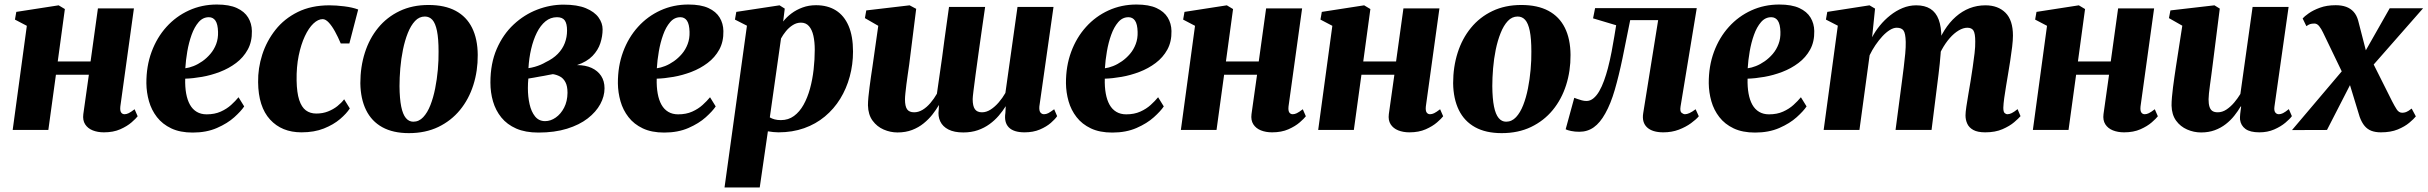

<svg xmlns="http://www.w3.org/2000/svg" viewBox="-20 -574 10722 848"><path d="M511.5 -104Q509.5 -85 515 -77.2Q520.5 -69.5 530 -69.5Q538.5 -69.5 548 -74Q557.5 -78.5 574.5 -91.5L588 -60.5Q580.5 -50.5 561 -33.5Q541.5 -16.5 511 -3Q480.5 10.5 439 10.5Q411.5 10.5 389.5 1.8Q367.5 -7 356 -25Q344.5 -43 348 -70L372.5 -244H227L193.5 0H36L98.5 -460L46 -487.5L52 -521.5L239 -550.5L266.5 -534L235 -302.5H380L412.5 -537H571.5Z M1058.5 -104Q1045 -83.5 1014.8 -56.2Q984.5 -29 938.2 -8.8Q892 11.5 831 11.5Q775.5 11.5 736.5 -7Q697.5 -25.5 673.2 -56.8Q649 -88 638 -126.8Q627 -165.5 626.5 -206Q626 -281.5 649.5 -345Q673 -408.5 715.2 -455.2Q757.5 -502 814.5 -528Q871.5 -554 938 -554Q992.5 -554 1026.2 -538.5Q1060 -523 1076 -496.5Q1092 -470 1092.5 -437Q1093.5 -390 1074.2 -355Q1055 -320 1022.8 -295.8Q990.5 -271.5 951.2 -256.5Q912 -241.5 872 -234.5Q832 -227.5 798 -226.5Q797 -190 802.2 -161Q807.5 -132 819 -111.5Q830.5 -91 849 -80Q867.5 -69 892.5 -69Q928 -69 954.8 -81Q981.5 -93 1000.8 -110.5Q1020 -128 1033.5 -144.5ZM902.5 -498Q876 -498 857.2 -476.2Q838.5 -454.5 826.2 -420.2Q814 -386 807.2 -346.8Q800.5 -307.5 798.5 -272.5Q815 -274.5 834.8 -282.2Q854.5 -290 873.8 -303.5Q893 -317 909.2 -336Q925.5 -355 934.8 -379.5Q944 -404 943 -433.5Q942 -467.5 931.5 -482.8Q921 -498 902.5 -498Z M1311.5 10.5Q1224.5 10.5 1172.8 -46Q1121 -102.5 1120 -211Q1119 -272.5 1138.2 -332.5Q1157.5 -392.5 1196.5 -442Q1235.5 -491.5 1295.2 -521Q1355 -550.5 1435 -550.5Q1464.5 -550.5 1500.8 -546Q1537 -541.5 1562 -532L1523 -382H1485Q1473 -410.5 1459.5 -435Q1446 -459.5 1432 -474.5Q1418 -489.5 1405 -489.5Q1385 -489.5 1364.2 -470Q1343.5 -450.5 1326.5 -414.2Q1309.5 -378 1299.2 -328.2Q1289 -278.5 1290 -218Q1291 -164.5 1301.5 -132.5Q1312 -100.5 1331 -86.5Q1350 -72.5 1377 -72.5Q1405.5 -72.5 1428.8 -81.8Q1452 -91 1470 -105.2Q1488 -119.5 1500 -135.5L1525 -95Q1510.5 -72.5 1481.8 -48Q1453 -23.5 1410.5 -6.5Q1368 10.5 1311.5 10.5Z M1872.5 -552Q1944.5 -552 1992.5 -526.2Q2040.5 -500.5 2065 -451.2Q2089.5 -402 2090 -331.5Q2090.5 -261 2070.5 -198.2Q2050.5 -135.5 2011.5 -88Q1972.5 -40.5 1915.8 -13.2Q1859 14 1786 14Q1716 14 1668.5 -12.2Q1621 -38.5 1596.8 -88Q1572.5 -137.5 1571.5 -206.5Q1571.5 -278.5 1591.5 -341.2Q1611.5 -404 1650.2 -451.2Q1689 -498.5 1745 -525.2Q1801 -552 1872.5 -552ZM1856.5 -501Q1831.5 -501 1813 -481.2Q1794.5 -461.5 1781.2 -428.2Q1768 -395 1759.8 -354.8Q1751.5 -314.5 1748 -272.5Q1744.5 -230.5 1744.5 -193.5Q1745 -138 1752 -103.5Q1759 -69 1772.5 -52.8Q1786 -36.5 1805.5 -36.5Q1830.5 -36.5 1849.2 -56.5Q1868 -76.5 1881 -109.8Q1894 -143 1902 -183.5Q1910 -224 1913.8 -266.2Q1917.5 -308.5 1917 -346Q1917 -403.5 1910 -437.5Q1903 -471.5 1889.8 -486.2Q1876.5 -501 1856.5 -501Z M2358 11.5Q2300.5 11.5 2260 -6.2Q2219.5 -24 2194.2 -55.2Q2169 -86.5 2157.5 -126Q2146 -165.5 2146 -209.5Q2146 -294 2174 -358.2Q2202 -422.5 2248.8 -466Q2295.5 -509.5 2352.8 -531.5Q2410 -553.5 2469 -553.5Q2529.5 -553.5 2567.5 -537.8Q2605.5 -522 2623.5 -497Q2641.5 -472 2641.5 -444.5Q2641.5 -414 2631.5 -383.2Q2621.5 -352.5 2597 -327Q2572.5 -301.5 2528.5 -286.5Q2566 -286.5 2593 -274Q2620 -261.5 2635 -238.8Q2650 -216 2650 -184Q2650 -148.5 2631.2 -114Q2612.5 -79.5 2575.8 -51Q2539 -22.5 2484.2 -5.5Q2429.5 11.5 2358 11.5ZM2387.5 -39Q2412 -39 2434.5 -54.8Q2457 -70.5 2471.5 -98.5Q2486 -126.5 2486.5 -164Q2486.5 -194 2477.2 -211.2Q2468 -228.5 2453.2 -236.2Q2438.5 -244 2422 -246.5Q2413 -245 2402.8 -243Q2392.5 -241 2382.5 -239Q2372.5 -237 2362 -235.5Q2349.5 -233 2337.5 -231Q2325.5 -229 2313.5 -227Q2312.5 -217.5 2312 -206.2Q2311.5 -195 2311.5 -185Q2311.5 -147 2319 -113.8Q2326.5 -80.5 2343.2 -59.8Q2360 -39 2387.5 -39ZM2314 -273Q2328.5 -275 2342.2 -279Q2356 -283 2368.2 -288.2Q2380.5 -293.5 2389.5 -299Q2422.5 -314.5 2443.5 -336Q2464.5 -357.5 2474.5 -383.8Q2484.5 -410 2484.5 -439Q2484.5 -470 2474.2 -484Q2464 -498 2440 -498Q2411.5 -498 2389.2 -479.8Q2367 -461.5 2351.2 -430Q2335.5 -398.5 2326 -358Q2316.5 -317.5 2314 -273Z M3141 -104Q3127.5 -83.5 3097.2 -56.2Q3067 -29 3020.8 -8.8Q2974.5 11.5 2913.5 11.5Q2858 11.5 2819 -7Q2780 -25.5 2755.8 -56.8Q2731.5 -88 2720.5 -126.8Q2709.5 -165.5 2709 -206Q2708.5 -281.5 2732 -345Q2755.5 -408.5 2797.8 -455.2Q2840 -502 2897 -528Q2954 -554 3020.5 -554Q3075 -554 3108.8 -538.5Q3142.5 -523 3158.5 -496.5Q3174.5 -470 3175 -437Q3176 -390 3156.8 -355Q3137.5 -320 3105.2 -295.8Q3073 -271.5 3033.8 -256.5Q2994.5 -241.5 2954.5 -234.5Q2914.5 -227.5 2880.5 -226.5Q2879.5 -190 2884.8 -161Q2890 -132 2901.5 -111.5Q2913 -91 2931.5 -80Q2950 -69 2975 -69Q3010.5 -69 3037.2 -81Q3064 -93 3083.2 -110.5Q3102.5 -128 3116 -144.5ZM2985 -498Q2958.5 -498 2939.8 -476.2Q2921 -454.5 2908.8 -420.2Q2896.5 -386 2889.8 -346.8Q2883 -307.5 2881 -272.5Q2897.5 -274.5 2917.2 -282.2Q2937 -290 2956.2 -303.5Q2975.5 -317 2991.8 -336Q3008 -355 3017.2 -379.5Q3026.5 -404 3025.5 -433.5Q3024.5 -467.5 3014 -482.8Q3003.5 -498 2985 -498Z M3180 254 3279 -460.5 3226 -487.5 3232 -521.5 3423 -550.5 3446 -536 3439 -479Q3454 -498.5 3475.8 -514.8Q3497.5 -531 3524.8 -541Q3552 -551 3584 -551Q3635.5 -551 3672 -528Q3708.5 -505 3728 -459.5Q3747.5 -414 3747.5 -346.5Q3747.5 -289 3733 -235.8Q3718.5 -182.5 3691 -137.8Q3663.5 -93 3623.2 -59.5Q3583 -26 3531.5 -7.8Q3480 10.5 3418 10.5Q3407 10.5 3395 9.2Q3383 8 3371.5 6L3335.5 254ZM3380 -55.5Q3389 -50 3401 -46.8Q3413 -43.5 3429 -43.5Q3462 -43.5 3486.8 -61.8Q3511.5 -80 3529 -111.2Q3546.5 -142.5 3557.5 -182.5Q3568.5 -222.5 3573.5 -267Q3578.5 -311.5 3578.5 -354.5Q3578.5 -389 3572.5 -416Q3566.5 -443 3553 -458.5Q3539.5 -474 3517.5 -474Q3498.5 -474 3481.5 -463.2Q3464.5 -452.5 3451.2 -436.2Q3438 -420 3429.5 -404Z M3995.5 -288Q3992.5 -267 3989.2 -244.5Q3986 -222 3983.2 -200.8Q3980.5 -179.5 3978.8 -162.2Q3977 -145 3977 -135Q3977 -105 3986.2 -91.5Q3995.5 -78 4017.5 -78Q4036.5 -78 4054.8 -89Q4073 -100 4089.2 -119Q4105.5 -138 4118 -160Q4123.5 -198.5 4129.5 -240.2Q4135.5 -282 4141 -320.5Q4145.5 -356 4150.8 -394.8Q4156 -433.5 4161.5 -471.8Q4167 -510 4171.5 -543.5H4331Q4324 -496 4316.5 -443Q4309 -390 4301.8 -338.8Q4294.5 -287.5 4288.8 -244.2Q4283 -201 4279.5 -172.5Q4276 -144 4276 -136.5Q4276 -105.5 4285.8 -91.8Q4295.5 -78 4317 -78Q4336.5 -78 4355.5 -90.2Q4374.5 -102.5 4391.2 -122Q4408 -141.5 4420.5 -163.5L4474 -543.5H4633L4570.5 -104Q4569 -85 4575.2 -77.2Q4581.5 -69.5 4591 -69.5Q4600.5 -69.5 4609.8 -74.2Q4619 -79 4636 -91.5L4649 -61Q4640.5 -48 4621.2 -31.2Q4602 -14.5 4572.8 -2Q4543.5 10.5 4505 10.5Q4457 10.5 4435.5 -11.5Q4414 -33.5 4420.5 -75.5L4422 -105Q4409 -84 4391.2 -63.2Q4373.5 -42.5 4350.5 -25.8Q4327.5 -9 4298.8 1Q4270 11 4234.5 11Q4194.5 11 4169 -2Q4143.5 -15 4132.8 -37.8Q4122 -60.5 4126 -89L4127 -110.5Q4115 -89.5 4098.2 -68.2Q4081.5 -47 4059.2 -29Q4037 -11 4008.5 0Q3980 11 3944 11Q3912.5 11 3883 -1.8Q3853.5 -14.5 3834 -41Q3814.5 -67.5 3813.5 -108.5Q3813.5 -125 3815.5 -145.8Q3817.5 -166.5 3820.5 -189.2Q3823.5 -212 3826.8 -235.5Q3830 -259 3833.5 -280.5L3859 -460L3800 -494L3806 -528L3997.5 -550.5L4026.5 -535Z M5120 -104Q5106.5 -83.5 5076.2 -56.2Q5046 -29 4999.8 -8.8Q4953.5 11.5 4892.5 11.5Q4837 11.5 4798 -7Q4759 -25.5 4734.8 -56.8Q4710.5 -88 4699.5 -126.8Q4688.5 -165.5 4688 -206Q4687.5 -281.5 4711 -345Q4734.5 -408.5 4776.8 -455.2Q4819 -502 4876 -528Q4933 -554 4999.5 -554Q5054 -554 5087.8 -538.5Q5121.5 -523 5137.5 -496.5Q5153.5 -470 5154 -437Q5155 -390 5135.8 -355Q5116.5 -320 5084.2 -295.8Q5052 -271.5 5012.8 -256.5Q4973.5 -241.5 4933.5 -234.5Q4893.5 -227.5 4859.5 -226.5Q4858.5 -190 4863.8 -161Q4869 -132 4880.5 -111.5Q4892 -91 4910.5 -80Q4929 -69 4954 -69Q4989.5 -69 5016.2 -81Q5043 -93 5062.2 -110.5Q5081.5 -128 5095 -144.5ZM4964 -498Q4937.5 -498 4918.8 -476.2Q4900 -454.5 4887.8 -420.2Q4875.5 -386 4868.8 -346.8Q4862 -307.5 4860 -272.5Q4876.5 -274.5 4896.2 -282.2Q4916 -290 4935.2 -303.5Q4954.5 -317 4970.8 -336Q4987 -355 4996.2 -379.5Q5005.5 -404 5004.5 -433.5Q5003.5 -467.5 4993 -482.8Q4982.5 -498 4964 -498Z M5671 -104Q5669 -85 5674.5 -77.2Q5680 -69.5 5689.5 -69.5Q5698 -69.5 5707.5 -74Q5717 -78.5 5734 -91.5L5747.5 -60.5Q5740 -50.5 5720.5 -33.5Q5701 -16.5 5670.5 -3Q5640 10.5 5598.5 10.5Q5571 10.5 5549 1.8Q5527 -7 5515.5 -25Q5504 -43 5507.5 -70L5532 -244H5386.5L5353 0H5195.5L5258 -460L5205.5 -487.5L5211.5 -521.5L5398.5 -550.5L5426 -534L5394.5 -302.5H5539.5L5572 -537H5731Z M6277.5 -104Q6275.5 -85 6281 -77.2Q6286.5 -69.5 6296 -69.5Q6304.5 -69.5 6314 -74Q6323.5 -78.5 6340.5 -91.5L6354 -60.5Q6346.5 -50.5 6327 -33.5Q6307.5 -16.5 6277 -3Q6246.5 10.5 6205 10.5Q6177.5 10.5 6155.5 1.8Q6133.5 -7 6122 -25Q6110.5 -43 6114 -70L6138.5 -244H5993L5959.5 0H5802L5864.5 -460L5812 -487.5L5818 -521.5L6005 -550.5L6032.5 -534L6001 -302.5H6146L6178.5 -537H6337.5Z M6699 -552Q6771 -552 6819 -526.2Q6867 -500.5 6891.5 -451.2Q6916 -402 6916.5 -331.5Q6917 -261 6897 -198.2Q6877 -135.5 6838 -88Q6799 -40.5 6742.2 -13.2Q6685.5 14 6612.5 14Q6542.5 14 6495 -12.2Q6447.5 -38.5 6423.2 -88Q6399 -137.5 6398 -206.5Q6398 -278.5 6418 -341.2Q6438 -404 6476.8 -451.2Q6515.5 -498.5 6571.5 -525.2Q6627.5 -552 6699 -552ZM6683 -501Q6658 -501 6639.5 -481.2Q6621 -461.5 6607.8 -428.2Q6594.5 -395 6586.2 -354.8Q6578 -314.5 6574.5 -272.5Q6571 -230.5 6571 -193.5Q6571.5 -138 6578.5 -103.5Q6585.5 -69 6599 -52.8Q6612.5 -36.5 6632 -36.5Q6657 -36.5 6675.8 -56.5Q6694.5 -76.5 6707.5 -109.8Q6720.5 -143 6728.5 -183.5Q6736.5 -224 6740.2 -266.2Q6744 -308.5 6743.5 -346Q6743.5 -403.5 6736.5 -437.5Q6729.5 -471.5 6716.2 -486.2Q6703 -501 6683 -501Z M7402.5 -104Q7399 -82 7407 -75.8Q7415 -69.5 7422 -69.5Q7430.5 -69.5 7441.8 -74.5Q7453 -79.5 7469 -91.5L7483 -60.5Q7471.5 -46.5 7448.5 -29.8Q7425.5 -13 7394.5 -1.2Q7363.5 10.5 7326.5 10.5Q7278 10.5 7254.5 -11.5Q7231 -33.5 7237.5 -74L7303.5 -485H7180Q7162.5 -395.5 7146.2 -317.5Q7130 -239.5 7112 -177.5Q7094 -115.5 7070 -73Q7047 -31.5 7019.2 -11.8Q6991.5 8 6955 8Q6935.5 8 6918.8 4.5Q6902 1 6895 -3L6933 -142Q6938.5 -140 6947.2 -136.8Q6956 -133.5 6966.5 -130.8Q6977 -128 6987 -128Q7003.5 -128 7017.8 -139.8Q7032 -151.5 7043.5 -171.5Q7055 -191.5 7064.5 -217.8Q7074 -244 7081.5 -272.5Q7091 -309 7098 -345.8Q7105 -382.5 7110 -413.5Q7115 -444.5 7118 -462.5L7016 -493L7025 -538H7474Z M7959 -104Q7945.5 -83.5 7915.2 -56.2Q7885 -29 7838.8 -8.8Q7792.5 11.5 7731.5 11.5Q7676 11.5 7637 -7Q7598 -25.5 7573.8 -56.8Q7549.5 -88 7538.5 -126.8Q7527.5 -165.5 7527 -206Q7526.5 -281.5 7550 -345Q7573.5 -408.5 7615.8 -455.2Q7658 -502 7715 -528Q7772 -554 7838.5 -554Q7893 -554 7926.8 -538.5Q7960.5 -523 7976.5 -496.5Q7992.5 -470 7993 -437Q7994 -390 7974.8 -355Q7955.5 -320 7923.2 -295.8Q7891 -271.5 7851.8 -256.5Q7812.5 -241.5 7772.5 -234.5Q7732.5 -227.5 7698.5 -226.5Q7697.5 -190 7702.8 -161Q7708 -132 7719.5 -111.5Q7731 -91 7749.5 -80Q7768 -69 7793 -69Q7828.5 -69 7855.2 -81Q7882 -93 7901.2 -110.5Q7920.5 -128 7934 -144.5ZM7803 -498Q7776.5 -498 7757.8 -476.2Q7739 -454.5 7726.8 -420.2Q7714.5 -386 7707.8 -346.8Q7701 -307.5 7699 -272.5Q7715.5 -274.5 7735.2 -282.2Q7755 -290 7774.2 -303.5Q7793.5 -317 7809.8 -336Q7826 -355 7835.2 -379.5Q7844.5 -404 7843.5 -433.5Q7842.5 -467.5 7832 -482.8Q7821.5 -498 7803 -498Z M8261.5 -536 8248.5 -409.5Q8262 -435.5 8282.5 -460.8Q8303 -486 8328.5 -506.2Q8354 -526.5 8383 -538.5Q8412 -550.5 8443.5 -550.5Q8481 -550.5 8505.8 -535Q8530.5 -519.5 8542.5 -487.5Q8554.5 -455.5 8554.5 -406.5Q8554.5 -398.5 8554 -388.5Q8553.5 -378.5 8552.2 -368Q8551 -357.5 8550 -348L8530 -360.5Q8546 -405.5 8568.2 -440.8Q8590.5 -476 8618.5 -500.5Q8646.5 -525 8679.2 -537.8Q8712 -550.5 8749 -550.5Q8804.5 -550.5 8837.5 -517.8Q8870.5 -485 8870.5 -416.5Q8870.5 -397 8867 -367.2Q8863.5 -337.5 8858.5 -305.8Q8853.5 -274 8849 -247Q8845 -222 8840.2 -194.2Q8835.5 -166.5 8832 -141Q8828.5 -115.5 8828 -98Q8828 -80 8833.8 -74.8Q8839.5 -69.5 8846.5 -69.5Q8855 -69.5 8865.2 -74.5Q8875.5 -79.5 8891 -92L8904 -61Q8896 -51.5 8876.2 -34.5Q8856.5 -17.5 8824.5 -3.5Q8792.5 10.5 8748 10.5Q8714.5 10.5 8695.5 0Q8676.5 -10.5 8668.8 -27.5Q8661 -44.5 8661 -64.5Q8661 -78 8664.8 -103.5Q8668.5 -129 8673.8 -159.2Q8679 -189.5 8683.5 -216.5Q8688 -245.5 8692.8 -277.2Q8697.5 -309 8701 -338.8Q8704.5 -368.5 8704 -391Q8704 -426 8696.2 -438.8Q8688.5 -451.5 8669 -451.5Q8651 -451.5 8630.8 -439.5Q8610.5 -427.5 8591.2 -405.5Q8572 -383.5 8556 -354.2Q8540 -325 8530 -290.5L8553.5 -382Q8553 -360.5 8551.2 -338Q8549.5 -315.5 8547.2 -292.8Q8545 -270 8542 -247L8511 0H8352L8380.5 -216.5Q8384.5 -245.5 8388.2 -276.8Q8392 -308 8394.8 -337.2Q8397.5 -366.5 8397 -389Q8396 -427 8387.2 -439.2Q8378.5 -451.5 8357 -451.5Q8343 -451.5 8326.8 -441.5Q8310.5 -431.5 8294.2 -414Q8278 -396.5 8263.2 -374.8Q8248.5 -353 8237.5 -330L8192.5 0H8034.5L8097 -460.5L8044.5 -487.5L8050.5 -521.5L8237 -550.5Z M9434 -104Q9432 -85 9437.5 -77.2Q9443 -69.5 9452.5 -69.5Q9461 -69.5 9470.5 -74Q9480 -78.5 9497 -91.5L9510.5 -60.5Q9503 -50.5 9483.5 -33.5Q9464 -16.5 9433.5 -3Q9403 10.5 9361.5 10.5Q9334 10.5 9312 1.8Q9290 -7 9278.5 -25Q9267 -43 9270.5 -70L9295 -244H9149.5L9116 0H8958.5L9021 -460L8968.5 -487.5L8974.5 -521.5L9161.5 -550.5L9189 -534L9157.5 -302.5H9302.5L9335 -537H9494Z M9701.5 11Q9669.5 11 9639.8 -2Q9610 -15 9591 -41.2Q9572 -67.5 9571 -108Q9571 -124.5 9572.8 -145.2Q9574.5 -166 9577.5 -188.8Q9580.5 -211.5 9583.8 -234.8Q9587 -258 9590.5 -280L9618.5 -460.5L9559.5 -494L9566 -528L9760.5 -550.5L9784 -536L9752.5 -287Q9750 -266 9746.8 -243Q9743.5 -220 9740.8 -199Q9738 -178 9736.2 -161.5Q9734.5 -145 9734.5 -135.5Q9734.5 -115.5 9738.5 -102.8Q9742.5 -90 9751.2 -84Q9760 -78 9775 -78Q9795 -78 9813.5 -90.2Q9832 -102.5 9847.8 -121.2Q9863.5 -140 9875 -159L9929 -543.5H10088L10025.5 -103.5Q10023 -85.5 10029 -77.5Q10035 -69.5 10045 -69.5Q10053.5 -69.5 10063.2 -74.2Q10073 -79 10089 -92L10102.5 -61Q10093.5 -48.5 10073.5 -31.8Q10053.5 -15 10024.2 -2.2Q9995 10.5 9959 10.5Q9918 10.5 9897.5 -4.5Q9877 -19.5 9873.5 -45.5Q9873 -49.5 9873.2 -56Q9873.5 -62.5 9874.2 -70.5Q9875 -78.5 9876.2 -87Q9877.5 -95.5 9878.5 -103.5L9876.5 -104Q9864.5 -83.5 9848.2 -63Q9832 -42.5 9810.5 -25.8Q9789 -9 9762 1Q9735 11 9701.5 11Z M10495.5 10.5Q10471.5 10.5 10453.8 3.8Q10436 -3 10423.5 -18Q10411 -33 10402 -57.5L10340.5 -259L10384 -246.5L10257.5 0L10103 0.5L10358 -300.5L10344.5 -213.5L10240 -430.5Q10232.5 -446.5 10223.2 -458.2Q10214 -470 10202 -470Q10190 -470 10182.8 -467.5Q10175.5 -465 10166.5 -458.5L10150 -492.5Q10157.5 -501.5 10177 -515.2Q10196.5 -529 10226.5 -540Q10256.5 -551 10296 -551Q10322.5 -551 10342.2 -543.8Q10362 -536.5 10375.2 -521.8Q10388.5 -507 10395 -484L10443 -298L10402.5 -305L10534.5 -537.5H10682L10426 -246L10441 -334.5L10545.5 -126Q10556 -105.5 10565.5 -90.8Q10575 -76 10590 -76Q10598 -76 10606.8 -79Q10615.5 -82 10631.5 -94.5L10650 -60Q10641 -48.5 10621 -31.8Q10601 -15 10570 -2.2Q10539 10.5 10495.5 10.5Z"/></svg>

Font: Merriweather 60pt Black
Style: Italic
Weight: 900
Italic angle: -7.8°
Version: Version 2.101